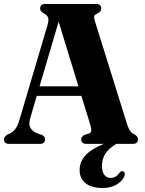

<svg xmlns="http://www.w3.org/2000/svg" viewBox="-26 -720 724 961"><path d="M199.5 -22.5Q199.5 0 174.5 0H19Q-6 0 -6 -22.5Q-6 -35 9 -45L22.5 -51.5Q37 -58 49.8 -73.2Q62.5 -88.5 72.5 -124L212 -595Q219 -619 214.8 -631.2Q210.5 -643.5 196 -651.5Q185.5 -657.5 180.2 -663Q175 -668.5 175 -677.5Q175 -700 200.5 -700H455.5Q481 -700 481 -677.5Q481 -661.5 460 -651.5Q448.5 -647 446 -639.5Q443.5 -632 449.5 -612.5L609 -102Q617 -76 625.2 -64.8Q633.5 -53.5 646.5 -47.5Q664.5 -38 664.5 -22.5Q664.5 0 639 0H556.5Q519.5 22 502 48.2Q484.5 74.5 484.5 110.5Q484.5 141.5 496.8 156Q509 170.5 527.5 170.5Q554 170.5 572.5 144.5Q581.5 134 590 137Q595 139 597.8 145.5Q600.5 152 596 162.5Q586 186.5 557.8 203.8Q529.5 221 488 221Q432.5 221 402.5 197.2Q372.5 173.5 372.5 130.5Q372.5 91.5 400 59.5Q427.5 27.5 493.5 0H406Q380.5 0 380.5 -22.5Q380.5 -37 398 -45.5L418 -51Q428.5 -54.5 430.5 -63.2Q432.5 -72 426.5 -93.5L381.5 -240H158L126 -131Q115.5 -96.5 127.5 -78Q139.5 -59.5 165.5 -50.5L183 -45Q199.5 -37.5 199.5 -22.5ZM172 -288H366.5L267.5 -611.5Z"/></svg>

Font: Fraunces 144pt S050
Style: Bold
Weight: 700
Version: Version 1.000; ttfautohint (v1.8.3)